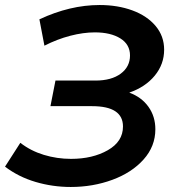

<svg xmlns="http://www.w3.org/2000/svg" viewBox="-32 -732 701 765"><path d="M587 -217Q587 -149 540 -96.5Q493 -44 415.5 -15.5Q338 13 250 13Q178 13 110 -7Q42 -27 -12 -68L49 -163Q90 -131 142.5 -115Q195 -99 251 -99Q337 -99 397.5 -133.5Q458 -168 458 -228Q458 -309 335 -309H169L189 -411H348Q412 -411 449 -438.5Q486 -466 486 -511Q486 -555 447.5 -579Q409 -603 346 -603Q300 -603 248 -589.5Q196 -576 145 -550L125 -655Q247 -712 365 -712Q437 -712 495.5 -690.5Q554 -669 588 -628.5Q622 -588 622 -534Q622 -476 584.5 -430.5Q547 -385 483 -363Q532 -345 559.5 -306.5Q587 -268 587 -217Z"/></svg>

Font: Montserrat Alternates SemiBold
Style: Italic
Weight: 600
Italic angle: -11.3°
Designer: Julieta Ulanovsky
Foundry: Julieta Ulanovsky
Version: Version 7.200